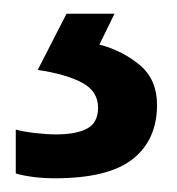

<svg xmlns="http://www.w3.org/2000/svg" viewBox="-20 -20 258 280"><path d="M209 133Q209 184 173.5 212Q138 240 60 240Q43 240 28 238Q13 236 3 233V169Q14 172 31 174Q48 176 62 176Q91 176 107 167.5Q123 159 123 137Q123 113 99.5 100.5Q76 88 35 82L77 0H147L125 45Q159 54 184 75Q209 96 209 133Z"/></svg>

Font: Noto Sans Adlam Unjoined Medium
Style: Regular
Weight: 500
Version: Version 3.001